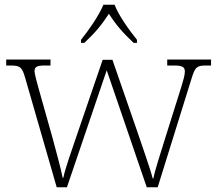

<svg xmlns="http://www.w3.org/2000/svg" viewBox="-20 -786 908 806"><path d="M320 -619V-606H334C381 -650 407 -682 437 -728C467 -682 494 -650 541 -606H555V-619C524 -657 478 -721 461 -766H414C396 -721 351 -657 320 -619ZM86 -458 218 0H261L428 -491L596 0H642L784 -456C799 -504 805 -511 846 -511H866V-536H682V-511H712C748 -511 756 -503 756 -485C756 -471 749 -447 741 -421L675 -211C651 -134 630 -70 624 -37H621C612 -74 575 -178 559 -226L452 -535H411L300 -211C283 -162 252 -73 246 -40H243C237 -73 213 -161 200 -209L140 -422C135 -441 125 -476 125 -487C125 -504 133 -511 168 -511H192V-536H6V-511H24C65 -511 73 -504 86 -458Z"/></svg>

Font: Noto Serif Gurmukhi ExtraLight
Style: Regular
Weight: 200
Designer: Vaibhav Singh and the Monotype Design Team
Foundry: Monotype Imaging Inc.
Version: Version 2.004